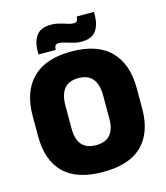

<svg xmlns="http://www.w3.org/2000/svg" viewBox="-123 -922 892 1032"><g transform="rotate(-15 323.5 -406.0)"><path d="M323.5 16.5Q178 16.5 106 -54.2Q34 -125 34 -259V-372Q34 -506.5 106.5 -580Q179 -653.5 323.5 -653.5Q468 -653.5 540.5 -580Q613 -506.5 613 -372V-259Q613 -125 541 -54.2Q469 16.5 323.5 16.5ZM323.5 -132.5Q377 -132.5 402.8 -163.2Q428.5 -194 428.5 -250V-381.5Q428.5 -441.5 402.8 -473.5Q377 -505.5 323.5 -505.5Q270 -505.5 244.2 -473.5Q218.5 -441.5 218.5 -381.5V-250Q218.5 -194 244.2 -163.2Q270 -132.5 323.5 -132.5ZM391.5 -690Q373.5 -690 356.8 -693.8Q340 -697.5 325 -702.2Q310 -707 296.5 -710.8Q283 -714.5 271.5 -714.5Q257 -714.5 251.5 -707Q246 -699.5 245.5 -684V-683.5H150V-703Q150 -754 173.8 -787.5Q197.5 -821 256.5 -821Q275.5 -821 292.2 -817.2Q309 -813.5 323.5 -808.8Q338 -804 351 -800.2Q364 -796.5 375.5 -796.5Q390 -796.5 395.2 -804Q400.5 -811.5 401 -827V-827.5H497V-810.5Q497 -757.5 473.5 -723.8Q450 -690 391.5 -690Z"/></g></svg>

Font: Anek Odia Medium ExtraBold
Style: Regular
Weight: 800
Version: Version 1.003